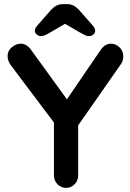

<svg xmlns="http://www.w3.org/2000/svg" viewBox="-20 -916 636 936"><path d="M521 -703Q544 -703 562.5 -685.5Q581 -668 581 -641Q581 -632 578.5 -622.5Q576 -613 570 -604L343 -279L361 -348V-61Q361 -35 343.5 -17.5Q326 0 303 0Q278 0 260.5 -17.5Q243 -35 243 -61V-340L251 -308L35 -595Q25 -608 21 -620Q17 -632 17 -642Q17 -669 38 -686Q59 -703 81 -703Q109 -703 130 -675L322 -410L294 -414L471 -673Q492 -703 521 -703ZM316 -811 232 -762Q215 -752 203 -746Q191 -740 181 -740Q168 -740 159 -748Q150 -756 150 -765Q150 -773 153 -779Q156 -785 165 -795L228 -867Q241 -881 255 -888.5Q269 -896 289 -896H305Q325 -896 339 -888.5Q353 -881 366 -867L429 -795Q438 -785 441 -779Q444 -773 444 -765Q444 -756 435.5 -748Q427 -740 413 -740Q403 -740 391 -746Q379 -752 362 -762L278 -811Z"/></svg>

Font: zvoove
Style: Bold
Weight: 700
Designer: Vernon Adams (Nunito) & Andrew Paglinawan (Quicksand)
Foundry: zvoove
Version: Version 3.006